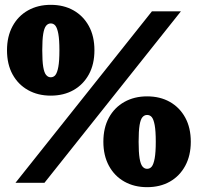

<svg xmlns="http://www.w3.org/2000/svg" viewBox="-20 -757 819 795"><path d="M190 -361Q137 -361 96 -384Q55 -407 32 -449Q9 -491 9 -549Q9 -606 32 -648.5Q55 -691 96 -714Q137 -737 190 -737Q244 -737 284.5 -714Q325 -691 348 -649Q371 -607 371 -549Q371 -491 348 -449Q325 -407 284.5 -384Q244 -361 190 -361ZM190 -437Q202 -437 209.5 -446.5Q217 -456 221.5 -480Q226 -504 226 -549Q226 -593 221.5 -617Q217 -641 209.5 -650.5Q202 -660 190 -660Q179 -660 171 -650.5Q163 -641 159 -617Q155 -593 155 -549Q155 -504 159 -480Q163 -456 171 -446.5Q179 -437 190 -437ZM589 18Q536 18 495 -5Q454 -28 431 -70.5Q408 -113 408 -170Q408 -228 431 -270Q454 -312 495 -335Q536 -358 589 -358Q643 -358 683.5 -335Q724 -312 747 -270Q770 -228 770 -170Q770 -113 747 -70.5Q724 -28 683.5 -5Q643 18 589 18ZM44 0 609 -710H729L164 0ZM589 -58Q601 -58 608.5 -67.5Q616 -77 620.5 -101.5Q625 -126 625 -170Q625 -215 620.5 -239Q616 -263 608.5 -272Q601 -281 589 -281Q578 -281 570 -272Q562 -263 558 -239Q554 -215 554 -170Q554 -126 558 -101.5Q562 -77 570 -67.5Q578 -58 589 -58Z"/></svg>

Font: Roboto Serif 20pt Black
Style: Regular
Weight: 900
Version: Version 1.008